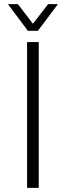

<svg xmlns="http://www.w3.org/2000/svg" viewBox="-20 -902 316 922"><path d="M110 -700H166V0H110ZM18 -882H66L138 -788L211 -882H258L162 -754H114Z"/></svg>

Font: Sarabun ExtraLight
Style: Regular
Weight: 275
Designer: Suppakit Chalermlarp | Katatrad Co.,Ltd.
Foundry: Cadson Demak Co.,Ltd.
Version: Version 1.000; ttfautohint (v1.6)